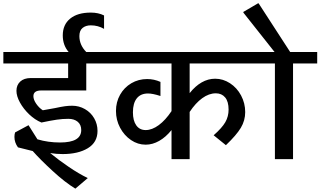

<svg xmlns="http://www.w3.org/2000/svg" viewBox="-42 -948 1910 1144"><path d="M157 -375Q157 -354 174 -329.5Q191 -305 213 -291Q231 -294 249.5 -297.5Q268 -301 286 -304Q323 -312 344.5 -315Q366 -318 388 -318Q429 -318 464 -298Q499 -278 519 -243.5Q539 -209 539 -168Q539 -100 481.5 -65Q424 -30 331 -30Q293 -30 257 -36Q308 6 368.5 47Q429 88 481 113L407 176Q346 139 272 71Q198 3 153 -48L65 -70Q44 -99 44 -132Q44 -148 48 -159L128 -202L181 -118Q244 -99 316 -99Q442 -99 442 -173Q442 -205 421 -222.5Q400 -240 365 -240Q331 -240 296.5 -235Q262 -230 205 -218Q166 -234 132 -266.5Q98 -299 77 -337Q56 -375 56 -407Q56 -441 78.5 -462Q101 -483 142 -483H364V-570H-22V-638H616V-570H472V-409H204Q157 -409 157 -375ZM499 -797Q469 -797 450 -781.5Q431 -766 431 -733Q431 -680 472 -638H367Q332 -679 332 -737Q332 -801 376 -837Q420 -873 499 -873Q544 -873 578 -856V-776Q542 -797 499 -797Z M1088 -570V-393Q1121 -435 1159.5 -457Q1198 -479 1240 -479Q1287 -479 1328.5 -452Q1370 -425 1394.5 -379Q1419 -333 1419 -280Q1419 -230 1393 -186.5Q1367 -143 1304 -83L1231 -142Q1281 -186 1300.5 -220Q1320 -254 1320 -295Q1320 -343 1299.5 -367.5Q1279 -392 1244 -392Q1203 -392 1163 -363Q1123 -334 1088 -281V0H980V-173Q946 -131 906.5 -108.5Q867 -86 826 -86Q779 -86 738.5 -113.5Q698 -141 673.5 -187Q649 -233 649 -287Q649 -340 673.5 -383.5Q698 -427 740.5 -452Q783 -477 835 -477Q876 -477 914 -460V-376Q868 -391 840 -391Q796 -391 773 -362Q750 -333 750 -279Q750 -229 770 -201Q790 -173 826 -173Q864 -173 904 -202.5Q944 -232 980 -286V-570H572V-638H1496V-570Z M1452 -570V-638H1594L1408 -873V-877L1495 -928H1499L1687 -638H1848V-570H1704V0H1596V-570Z"/></svg>

Font: Amiko SemiBold
Style: Regular
Weight: 600
Designer: Pablo Impallari, Rodrigo Fuenzalida, Andres Torresi
Foundry: Impallari Type
Version: Version 1.001; ttfautohint (v1.3)